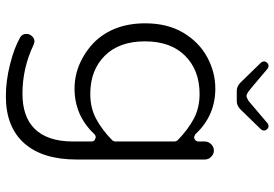

<svg xmlns="http://www.w3.org/2000/svg" viewBox="-164 -568 958 671"><g transform="rotate(90 315.5 -233.0)"><path d="M309 -69Q357 -69 395 -89Q433 -109 471 -146Q475 -151 475 -157V-363Q475 -369 471 -374Q433 -411 395 -431Q357 -451 309 -451Q226 -451 175.5 -400.5Q125 -350 125 -260Q125 -170 175.5 -119.5Q226 -69 309 -69ZM317 226Q263 226 205.5 211.5Q148 197 111 176Q99 169 99 154Q99 143 107 134.5Q115 126 125 126Q128 126 137 129Q218 168 308 168Q388 168 430 126Q475 81 475 -9V-73Q475 -79 471 -84Q470 -84 466 -86Q462 -88 460 -88Q454 -88 449 -83Q384 -14 290 -14Q234 -14 183 -42Q154 -58 130 -81Q62 -149 62 -261Q62 -340 96 -396Q129 -450 181 -478Q233 -506 290 -506Q384 -506 448 -438Q450 -436 454 -434Q458 -432 460 -432Q466 -432 470.5 -436.5Q475 -441 475 -447V-469Q475 -482 484.5 -491.5Q494 -501 506.5 -501Q519 -501 528.5 -491.5Q538 -482 538 -469V-22Q538 98 481 162Q424 226 317 226ZM432 -687Q441 -677 433 -666L364 -595Q350 -581 335 -581H297Q282 -581 268 -595L199 -666Q195 -671 195 -676.5Q195 -682 200 -687Q205 -692 210.5 -692Q216 -692 220 -689Q299 -622 300 -622Q310 -615 316 -615Q321 -615 333 -622Q333 -622 412 -689Q416 -692 421.5 -692Q427 -692 432 -687Z"/></g></svg>

Font: Kurewa Gothic CJK TC Regular
Style: Regular
Weight: 400
Designer: Max Yao
Foundry: Max-Everyday
Version: Version 1.071; ttfautohint (v1.8.3)